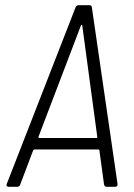

<svg xmlns="http://www.w3.org/2000/svg" viewBox="-20 -720 515 740"><path d="M391 0H423C430 0 434 -4 433 -11L334 -692C334 -697 330 -700 325 -700H283C277 -700 273 -696 271 -691L6 -11C3 -4 7 0 14 0H47C52 0 57 -4 58 -9L108 -141C110 -144 112 -144 114 -144H358C360 -144 362 -144 363 -141L381 -9C382 -4 385 0 391 0ZM128 -192 292 -622C293 -625 296 -625 297 -622L355 -192C356 -190 353 -188 351 -188H132C130 -188 127 -190 128 -192Z"/></svg>

Font: Barlow Semi Condensed Light
Style: Italic
Weight: 300
Width: 4
Italic angle: -7°
Designer: Jeremy Tribby
Foundry: Tribby Type
Version: Version 1.422;hotconv 1.0.109;makeotfexe 2.5.65596